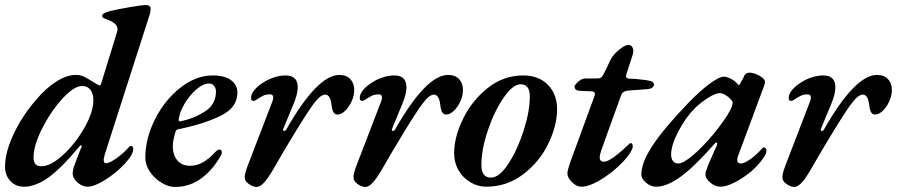

<svg xmlns="http://www.w3.org/2000/svg" viewBox="-20 -726 3555 761"><path d="M395 -113Q391 -97 391 -93Q391 -79 400 -79Q414 -79 442 -99Q470 -119 492 -144Q495 -148 498 -148Q508 -148 508 -135Q508 -113 474.5 -77Q441 -41 397.5 -13.5Q354 14 327 14Q306 14 287 -3Q268 -20 268 -38Q268 -46 272 -63Q302 -144 304 -144Q304 -149 301 -150Q298 -151 295 -146Q226 -62 174 -24Q122 14 75 14Q42 14 21 -8.5Q0 -31 0 -66Q0 -121 33 -192.5Q66 -264 121 -328Q162 -377 203.5 -403Q245 -429 280 -429Q299 -429 312.5 -422.5Q326 -416 356 -397Q373 -387 375 -387Q377 -387 378.5 -389.5Q380 -392 381 -395L435 -570Q446 -605 446 -609Q446 -621 437.5 -630Q429 -639 409 -647Q393 -653 389 -655.5Q385 -658 385 -662Q385 -669 392 -673Q399 -677 416 -682Q443 -689 493.5 -697.5Q544 -706 556 -706Q577 -706 577 -692Q577 -678 570 -658ZM350 -328Q350 -355 338.5 -370Q327 -385 305 -385Q273 -385 227 -334.5Q181 -284 147 -216.5Q113 -149 113 -102Q113 -84 120.5 -75.5Q128 -67 144 -67Q181 -67 230 -112Q279 -157 314.5 -219.5Q350 -282 350 -328ZM303 -140V-141Z M556 -101Q556 -177 594.5 -253.5Q633 -330 695 -378.5Q757 -427 823 -427Q871 -427 896 -408Q921 -389 921 -359Q921 -300 855.5 -267.5Q790 -235 688 -214Q679 -213 676 -205Q666 -172 665 -151Q664 -114 682 -91.5Q700 -69 733 -69Q761 -69 785 -83Q809 -97 832 -122Q842 -133 850 -133Q859 -133 859 -123Q859 -114 856 -111Q825 -54 778.5 -19.5Q732 15 673 15Q648 15 620.5 -1.5Q593 -18 574.5 -45Q556 -72 556 -101ZM836 -364Q836 -376 828.5 -385.5Q821 -395 809 -395Q785 -395 758 -371.5Q731 -348 711 -314Q691 -280 688 -251V-249Q688 -245 695 -245Q748 -256 792 -284Q836 -312 836 -364Z M950 -23Q950 -39 962 -70L1060 -325Q1063 -333 1063 -339Q1063 -352 1051 -352Q1034 -352 1023 -346.5Q1012 -341 995 -330Q989 -326 985 -326Q976 -326 975 -336Q974 -352 988.5 -369.5Q1003 -387 1027 -401Q1046 -413 1068.5 -420Q1091 -427 1112 -427Q1160 -427 1160 -380Q1160 -353 1144 -315L1103 -216Q1102 -215 1102 -212Q1102 -207 1107 -207Q1112 -207 1115 -213Q1238 -429 1325 -429Q1353 -429 1368.5 -412.5Q1384 -396 1384 -370Q1384 -347 1373.5 -324Q1363 -301 1347.5 -286.5Q1332 -272 1317 -272Q1307 -272 1301.5 -281.5Q1296 -291 1294 -311Q1289 -351 1269 -351Q1255 -351 1238 -332.5Q1221 -314 1196 -275Q1179 -250 1140 -185.5Q1101 -121 1070 -67Q1047 -26 1029.5 -5.5Q1012 15 997 15Q983 15 966.5 3.5Q950 -8 950 -23Z M1381 -23Q1381 -39 1393 -70L1491 -325Q1494 -333 1494 -339Q1494 -352 1482 -352Q1465 -352 1454 -346.5Q1443 -341 1426 -330Q1420 -326 1416 -326Q1407 -326 1406 -336Q1405 -352 1419.5 -369.5Q1434 -387 1458 -401Q1477 -413 1499.5 -420Q1522 -427 1543 -427Q1591 -427 1591 -380Q1591 -353 1575 -315L1534 -216Q1533 -215 1533 -212Q1533 -207 1538 -207Q1543 -207 1546 -213Q1669 -429 1756 -429Q1784 -429 1799.5 -412.5Q1815 -396 1815 -370Q1815 -347 1804.5 -324Q1794 -301 1778.5 -286.5Q1763 -272 1748 -272Q1738 -272 1732.5 -281.5Q1727 -291 1725 -311Q1720 -351 1700 -351Q1686 -351 1669 -332.5Q1652 -314 1627 -275Q1610 -250 1571 -185.5Q1532 -121 1501 -67Q1478 -26 1460.5 -5.5Q1443 15 1428 15Q1414 15 1397.5 3.5Q1381 -8 1381 -23Z M1780 -118Q1780 -183 1815.5 -255.5Q1851 -328 1913.5 -377.5Q1976 -427 2054 -427Q2115 -427 2151.5 -390Q2188 -353 2188 -292Q2188 -228 2153 -156Q2118 -84 2053.5 -35Q1989 14 1907 14Q1874 14 1844.5 -3.5Q1815 -21 1797.5 -51Q1780 -81 1780 -118ZM2080 -344Q2080 -392 2043 -392Q2013 -392 1976 -338.5Q1939 -285 1913.5 -209Q1888 -133 1888 -72Q1888 -22 1926 -22Q1959 -22 1995 -77Q2031 -132 2055.5 -208.5Q2080 -285 2080 -344Z M2229 -38Q2229 -47 2232.5 -58.5Q2236 -70 2241 -85L2335 -342Q2338 -348 2338 -353Q2338 -359 2334 -361.5Q2330 -364 2325 -364L2279 -366Q2265 -367 2261 -372Q2257 -377 2257 -384Q2257 -386 2263.5 -394Q2270 -402 2280 -408.5Q2290 -415 2300 -415H2344Q2357 -415 2362 -418.5Q2367 -422 2375 -437L2401 -491Q2411 -510 2434 -529Q2457 -548 2471 -548Q2480 -548 2485 -541Q2490 -534 2490 -523Q2490 -515 2487 -507L2463 -433L2461 -424Q2461 -414 2477 -414Q2500 -414 2544 -408Q2562 -405 2567 -401Q2572 -397 2572 -389Q2572 -385 2566 -379.5Q2560 -374 2548 -373Q2505 -369 2480 -368Q2463 -367 2454.5 -363Q2446 -359 2442 -349L2363 -130Q2357 -112 2357 -102Q2357 -85 2374 -85Q2400 -85 2471 -153Q2475 -158 2479.5 -158.5Q2484 -159 2485 -156Q2488 -153 2488 -147Q2488 -139 2484 -132Q2472 -106 2435.5 -71Q2399 -36 2356.5 -11Q2314 14 2284 14Q2265 14 2247 -4Q2229 -22 2229 -38Z M2522 -34Q2522 -82 2567 -150Q2612 -218 2711 -321Q2757 -368 2794 -395Q2831 -422 2849 -422Q2859 -422 2872.5 -416Q2886 -410 2898 -399Q2907 -389 2908 -389Q2910 -389 2911 -390Q2912 -391 2914 -395Q2919 -405 2924.5 -414.5Q2930 -424 2930 -426Q2932 -431 2937.5 -434.5Q2943 -438 2950 -438Q2969 -438 2990.5 -425.5Q3012 -413 3012 -402Q3012 -393 3009 -387L2905 -107Q2902 -100 2902 -93Q2902 -78 2916 -78Q2930 -78 2954.5 -95.5Q2979 -113 3001 -138Q3005 -142 3007 -142Q3012 -142 3015 -138Q3018 -134 3018 -127Q3018 -116 3000.5 -92.5Q2983 -69 2958 -47Q2924 -19 2891 -2.5Q2858 14 2835 14Q2815 14 2795.5 -2Q2776 -18 2776 -35Q2776 -45 2782 -58Q2781 -61 2821 -149Q2823 -155 2823 -156Q2823 -160 2820.5 -161Q2818 -162 2815 -159Q2734 -67 2679 -26.5Q2624 14 2580 14Q2560 14 2541 -1.5Q2522 -17 2522 -34ZM2810 -197Q2844 -239 2864 -271.5Q2884 -304 2884 -319Q2884 -327 2866 -342Q2846 -357 2833 -357Q2817 -357 2788.5 -339.5Q2760 -322 2735 -298Q2697 -260 2668.5 -205Q2640 -150 2640 -113Q2640 -97 2647.5 -87.5Q2655 -78 2669 -78Q2688 -78 2727 -111Q2766 -144 2810 -197Z M3081 -23Q3081 -39 3093 -70L3191 -325Q3194 -333 3194 -339Q3194 -352 3182 -352Q3165 -352 3154 -346.5Q3143 -341 3126 -330Q3120 -326 3116 -326Q3107 -326 3106 -336Q3105 -352 3119.5 -369.5Q3134 -387 3158 -401Q3177 -413 3199.5 -420Q3222 -427 3243 -427Q3291 -427 3291 -380Q3291 -353 3275 -315L3234 -216Q3233 -215 3233 -212Q3233 -207 3238 -207Q3243 -207 3246 -213Q3369 -429 3456 -429Q3484 -429 3499.5 -412.5Q3515 -396 3515 -370Q3515 -347 3504.5 -324Q3494 -301 3478.5 -286.5Q3463 -272 3448 -272Q3438 -272 3432.5 -281.5Q3427 -291 3425 -311Q3420 -351 3400 -351Q3386 -351 3369 -332.5Q3352 -314 3327 -275Q3310 -250 3271 -185.5Q3232 -121 3201 -67Q3178 -26 3160.5 -5.5Q3143 15 3128 15Q3114 15 3097.5 3.5Q3081 -8 3081 -23Z"/></svg>

Font: EB Garamond SemiBold
Style: Italic
Weight: 600
Italic angle: -17.2°
Designer: Georg Duffner and Octavio Pardo
Foundry: Georg Duffner
Version: Version 1.000